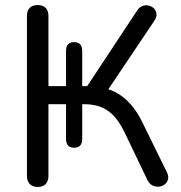

<svg xmlns="http://www.w3.org/2000/svg" viewBox="-20 -732 714 759"><path d="M129 7Q108.5 7 97.5 -4.8Q86.5 -16.5 86.5 -37V-668.5Q86.5 -690 97.5 -701Q108.5 -712 129 -712Q149.5 -712 160.5 -701Q171.5 -690 171.5 -668.5V-391.5H241V-530.5Q241 -565.5 273 -565.5Q288.5 -565.5 296.8 -556.8Q305 -548 305 -530.5V-391.5H334.5L317.5 -380.5L521.5 -689.5Q530.5 -703.5 543 -708.2Q555.5 -713 568 -710Q580.5 -707 588.8 -698.5Q597 -690 598.5 -677.5Q600 -665 590.5 -650.5L396.5 -361.5L364.5 -388.5Q405 -384 437.8 -366.8Q470.5 -349.5 497 -319.2Q523.5 -289 544.5 -245L639 -52.5Q647.5 -36 644.2 -23.2Q641 -10.5 630.8 -2.8Q620.5 5 607.5 6Q594.5 7 582.2 0.8Q570 -5.5 562.5 -21L473.5 -206.5Q444.5 -267.5 407 -293.8Q369.5 -320 315 -320H289.5L305 -329V-183Q305 -148 273 -148Q241 -148 241 -183V-320H171.5V-37Q171.5 -16.5 161 -4.8Q150.5 7 129 7Z"/></svg>

Font: Nunito ExtraLight
Style: Regular
Weight: 200
Designer: Vernon Adams
Foundry: Vernon Adams
Version: Version 3.602;April 4, 2023;FontCreator 14.0.0.2856 64-bit